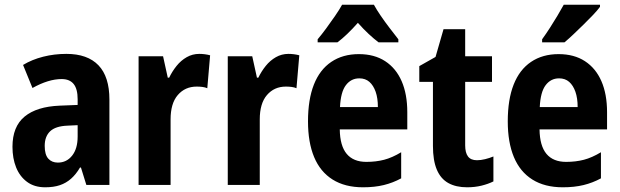

<svg xmlns="http://www.w3.org/2000/svg" viewBox="-20 -786 2636 816"><path d="M262 -557Q352 -557 398.5 -508.5Q445 -460 445 -363V0H347L324 -74H320Q303 -45 282 -26.5Q261 -8 234.5 1Q208 10 172 10Q126 10 95 -13Q64 -36 48.5 -74.5Q33 -113 33 -162Q33 -248 84.5 -290.5Q136 -333 234 -337L310 -340V-364Q310 -408 293 -429Q276 -450 242 -450Q214 -450 183 -440.5Q152 -431 118 -412L78 -510Q116 -533 163.5 -545Q211 -557 262 -557ZM267 -252Q216 -250 193 -228Q170 -206 170 -166Q170 -129 185 -112Q200 -95 226 -95Q263 -95 286.5 -124.5Q310 -154 310 -206V-254Z M827 -557Q838 -557 850 -555.5Q862 -554 873 -551L861 -411Q852 -415 840.5 -416.5Q829 -418 816 -418Q791 -418 771 -409Q751 -400 735.5 -382Q720 -364 712.5 -338Q705 -312 705 -279V0H569V-547H673L693 -456H699Q712 -483 730.5 -506Q749 -529 773.5 -543Q798 -557 827 -557Z M1206 -557Q1217 -557 1229 -555.5Q1241 -554 1252 -551L1240 -411Q1231 -415 1219.5 -416.5Q1208 -418 1195 -418Q1170 -418 1150 -409Q1130 -400 1114.5 -382Q1099 -364 1091.5 -338Q1084 -312 1084 -279V0H948V-547H1052L1072 -456H1078Q1091 -483 1109.5 -506Q1128 -529 1152.5 -543Q1177 -557 1206 -557Z M1505 -556Q1571 -556 1617 -526Q1663 -496 1687 -441Q1711 -386 1711 -309V-236H1424Q1425 -166 1453.5 -132Q1482 -98 1537 -98Q1578 -98 1612.5 -107Q1647 -116 1685 -139V-28Q1650 -9 1611 0.5Q1572 10 1523 10Q1446 10 1393.5 -23Q1341 -56 1315 -118.5Q1289 -181 1289 -270Q1289 -363 1314 -426.5Q1339 -490 1388 -523Q1437 -556 1505 -556ZM1507 -453Q1472 -453 1450 -424Q1428 -395 1425 -331H1586Q1586 -369 1576.5 -396Q1567 -423 1550 -438Q1533 -453 1507 -453ZM1569 -766Q1581 -744 1598.5 -718.5Q1616 -693 1635.5 -667.5Q1655 -642 1673 -619V-606H1589Q1569 -621 1546.5 -642Q1524 -663 1501 -689Q1478 -663 1455.5 -641.5Q1433 -620 1414 -606H1330V-619Q1347 -639 1366.5 -665.5Q1386 -692 1404.5 -719Q1423 -746 1434 -766Z M2007 -105Q2023 -105 2041.5 -109.5Q2060 -114 2077 -121V-15Q2055 -4 2026.5 3Q1998 10 1965 10Q1918 10 1885.5 -8Q1853 -26 1836.5 -65Q1820 -104 1820 -166V-438H1762V-505L1831 -544L1865 -662H1957V-547H2071V-438H1957V-168Q1957 -137 1969 -121Q1981 -105 2007 -105Z M2354 -556Q2420 -556 2466 -526Q2512 -496 2536 -441Q2560 -386 2560 -309V-236H2273Q2274 -166 2302.5 -132Q2331 -98 2386 -98Q2427 -98 2461.5 -107Q2496 -116 2534 -139V-28Q2499 -9 2460 0.5Q2421 10 2372 10Q2295 10 2242.5 -23Q2190 -56 2164 -118.5Q2138 -181 2138 -270Q2138 -363 2163 -426.5Q2188 -490 2237 -523Q2286 -556 2354 -556ZM2356 -453Q2321 -453 2299 -424Q2277 -395 2274 -331H2435Q2435 -369 2425.5 -396Q2416 -423 2399 -438Q2382 -453 2356 -453ZM2530 -757Q2519 -742 2500.5 -722.5Q2482 -703 2460.5 -682Q2439 -661 2418 -641Q2397 -621 2379 -606H2284V-619Q2302 -644 2318 -669Q2334 -694 2349 -719Q2364 -744 2376 -766H2530Z"/></svg>

Font: Noto Sans Condensed
Style: Regular
Weight: 400
Width: 3
Version: Version 2.013